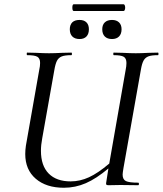

<svg xmlns="http://www.w3.org/2000/svg" viewBox="-20 -873 767 905"><path d="M491 -79Q434 -31 384.5 -9.5Q335 12 281 12Q198 12 148.5 -30.5Q99 -73 99 -147Q99 -165 102 -186L165 -544Q169 -561 169 -576Q169 -598 156 -605.5Q143 -613 108 -613Q106 -613 106 -619Q106 -625 108 -625L150 -624Q188 -622 211 -622Q235 -622 273 -624L317 -625Q319 -625 319 -619Q319 -613 317 -613Q286 -613 271 -607Q256 -601 248.5 -586.5Q241 -572 236 -542L179 -221Q173 -190 173 -162Q173 -92 209.5 -55Q246 -18 313 -18Q357 -18 399.5 -37.5Q442 -57 495 -102L572 -542Q576 -561 576 -576Q576 -598 563 -605.5Q550 -613 516 -613Q514 -613 514 -619Q514 -625 516 -625L559 -624Q597 -622 620 -622Q643 -622 681 -624L725 -625Q727 -625 727 -619Q727 -613 725 -613Q695 -613 680 -607.5Q665 -602 657 -588Q649 -574 644 -544L562 -81Q558 -57 558 -50Q558 -27 573.5 -19.5Q589 -12 631 -12Q635 -12 635 -6Q635 0 631 0L548 -1L493 0Q485 0 482.5 -1.5Q480 -3 480 -9ZM568 -848Q570 -843 570 -837Q570 -831 568 -826Q566 -821 562 -821H328Q321 -821 321 -837Q321 -853 328 -853H562Q566 -853 568 -848ZM508 -689Q486 -689 474 -701Q462 -713 462 -735Q462 -756 474 -767.5Q486 -779 508 -779Q529 -779 541 -767.5Q553 -756 553 -735Q553 -713 541 -701Q529 -689 508 -689ZM321 -768Q333 -779 355 -779Q376 -779 387.5 -767.5Q399 -756 399 -735Q399 -713 387.5 -701Q376 -689 355 -689Q333 -689 321 -701Q309 -713 309 -735Q309 -756 321 -768Z"/></svg>

Font: CormorantInfant-MediumItalic
Style: Italic
Weight: 500
Italic angle: -10°
Designer: Christian Thalmann (Catharsis Fonts)
Foundry: Catharsis Fonts
Version: Version 3.303